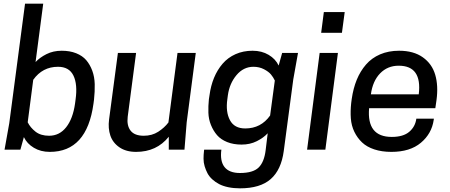

<svg xmlns="http://www.w3.org/2000/svg" viewBox="-20 -820 2466 1052"><path d="M216.8 -799.8 174.8 -480Q197.8 -504.9 234.6 -523.4Q271.5 -542 317.9 -542Q362.8 -542 397.2 -528.3Q431.6 -514.6 452.4 -490.5Q473.1 -466.3 485.6 -432.6Q498 -398.9 499 -358.9Q500 -318.8 495.1 -273.9L492.2 -252Q456.1 12.2 252.9 12.2Q203.1 12.2 165.5 -10.3Q127.9 -32.7 110.8 -68.8L91.8 0H4.9L30.8 -145L117.2 -799.8ZM162.1 -382.8 131.8 -149.9Q146 -121.1 174.6 -98.6Q203.1 -76.2 249 -76.2Q305.7 -76.2 342.5 -122.8Q379.4 -169.4 391.1 -252L394 -273.9Q405.8 -357.9 382.3 -406Q358.9 -454.1 297.9 -454.1Q212.9 -454.1 162.1 -382.8Z M626 -529.8H725.6L679.7 -180.2Q673.8 -131.8 695.6 -104Q717.3 -76.2 767.6 -76.2Q813 -76.2 846.9 -98.1Q880.9 -120.1 902.8 -148.9L952.6 -529.8H1052.7L1002.9 -149.9L990.7 0H904.8V-70.8Q838.4 12.2 725.6 12.2Q670.9 12.2 634.5 -12.7Q598.1 -37.6 584.7 -77.1Q571.3 -116.7 577.6 -165Z M1435.5 2.9 1446.8 -89.8Q1423.8 -64.9 1387 -46.4Q1350.1 -27.8 1303.7 -27.8Q1258.8 -27.8 1224.4 -41.7Q1189.9 -55.7 1169.4 -79.3Q1148.9 -103 1136 -134.8Q1123 -166.5 1121.8 -202.4Q1120.6 -238.3 1124.5 -275.9L1127.9 -297.9Q1134.8 -350.1 1152.8 -393.8Q1170.9 -437.5 1199.7 -470.9Q1228.5 -504.4 1270.5 -523.2Q1312.5 -542 1363.8 -542Q1414.1 -542 1451.9 -519.5Q1489.7 -497.1 1506.8 -460.9L1525.9 -529.8H1612.8L1586.9 -384.8L1534.7 7.8Q1521 110.4 1463.4 161.1Q1405.8 211.9 1294.9 211.9Q1260.3 211.9 1231 205.8Q1201.7 199.7 1180.7 188.7Q1159.7 177.7 1143.1 162.6Q1126.5 147.5 1116.9 129.4Q1107.4 111.3 1101.3 91.1Q1095.2 70.8 1095.2 49.6Q1095.2 28.3 1097.7 6.8L1098.6 0H1192.9Q1184.6 63 1210.4 95.5Q1236.3 127.9 1294.9 127.9Q1366.2 127.9 1397 97.9Q1427.7 67.9 1435.5 2.9ZM1460 -187 1485.8 -378.9Q1477.1 -397 1464.6 -412.1Q1452.1 -427.2 1426.3 -440.7Q1400.4 -454.1 1368.7 -454.1Q1314 -454.1 1275.6 -408.2Q1237.3 -362.3 1228.5 -297.9L1225.6 -275.9Q1215.8 -206.5 1240 -161.4Q1264.2 -116.2 1323.7 -116.2Q1409.7 -116.2 1460 -187Z M1662.6 0 1731.4 -529.8H1831.5L1762.7 0ZM1868.7 -753.9 1853.5 -640.1H1739.7L1754.4 -753.9Z M2365.2 -227.1H2002.4Q1988.8 -69.8 2126.5 -69.8Q2189.5 -69.8 2222.4 -97.9Q2255.4 -126 2261.2 -169.9H2357.4L2356.4 -163.1Q2345.7 -87.9 2286.1 -37.8Q2226.6 12.2 2124.5 12.2Q2071.8 12.2 2030.8 -1.5Q1989.7 -15.1 1963.9 -39.6Q1938 -64 1921.6 -97.7Q1905.3 -131.3 1902.3 -171.1Q1899.4 -210.9 1904.3 -255.9L1907.2 -277.8Q1915.5 -335.9 1934.8 -383.1Q1954.1 -430.2 1985.4 -466.3Q2016.6 -502.4 2062.7 -522.2Q2108.9 -542 2166.5 -542Q2246.1 -542 2296.6 -506.1Q2347.2 -470.2 2364.7 -410.2Q2382.3 -350.1 2371.6 -271ZM2164.6 -460Q2103.5 -460 2062.7 -418Q2022 -376 2012.2 -303.2H2274.4Q2293.5 -460 2164.6 -460Z"/></svg>

Font: Cooper Hewitt
Style: Medium Italic
Weight: 708
Designer: Village Type and Design LLC
Foundry: Cooper Hewitt Smithsonian Design Museum
Version: 1.000